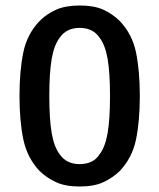

<svg xmlns="http://www.w3.org/2000/svg" viewBox="-20 -666 580 699"><path d="M51 -316.5Q51 -408 64.8 -475Q78.5 -542 124 -589.5Q150 -615.5 184.5 -630.8Q219 -646 270.5 -646Q322.5 -646 356 -630.8Q389.5 -615.5 416 -589.5Q461.5 -542 475.2 -475Q489 -408 489 -316.5Q489 -225 475.2 -158.2Q461.5 -91.5 416 -43.5Q389.5 -18 355.8 -2.5Q322 13 270 13Q218.5 13 184.5 -2.5Q150.5 -18 124 -43.5Q79 -91.5 65 -158.2Q51 -225 51 -316.5ZM159.5 -316.5Q159.5 -232.5 168.2 -181.5Q177 -130.5 198 -103.5Q210 -86 228.2 -77.2Q246.5 -68.5 270 -68.5Q294 -68.5 312.2 -77Q330.5 -85.5 342 -103.5Q363 -130.5 371.8 -181.5Q380.5 -232.5 380.5 -316.5Q380.5 -401 371.8 -451.8Q363 -502.5 342 -529.5Q330 -547 312 -555.8Q294 -564.5 270 -564.5Q246.5 -564.5 228.2 -555.8Q210 -547 198 -529.5Q177 -502.5 168.2 -451.8Q159.5 -401 159.5 -316.5Z"/></svg>

Font: Signika
Style: Regular
Weight: 400
Designer: Anna Giedry
Foundry: Anna Giedry
Version: Version 2.001